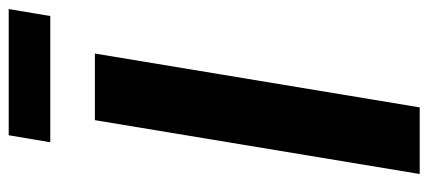

<svg xmlns="http://www.w3.org/2000/svg" viewBox="-285 -675 960 430"><g transform="rotate(-90 195.0 -460.0)"><path d="M290.1 -727.5 169.5 0H20.3L140.9 -727.5ZM389.7 -920.5 374.1 -827.4H91.4L107.1 -920.5Z"/></g></svg>

Font: Inter Variable
Style: Italic
Weight: 400
Italic angle: -9.39999°
Designer: Rasmus Andersson
Foundry: rsms
Version: Version 4.001;git-9221beed3